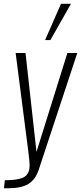

<svg xmlns="http://www.w3.org/2000/svg" viewBox="-20 -861 433 1025"><path d="M220.7 -647 305.7 -840.8H358.9L249 -647ZM1 144 5.9 101.1Q39.6 101.1 63.2 97.7Q86.9 94.2 101.1 88.1Q115.2 82 123.5 71.5Q131.8 61 134.8 49.8Q137.7 38.6 138.2 21.5Q138.7 6.8 130.4 -58.6L63.5 -578.1H116.2L174.8 -50.3L339.8 -578.1H392.6L186 47.4Q168.5 98.6 130.9 121.3Q93.3 144 23.4 144Z"/></svg>

Font: Oswald
Style: Extra-Light
Weight: 200
Designer: Vernon Adams
Foundry: Vernon Adams
Version: 3.0; ttfautohint (v0.94.23-7a4d-dirty) -l 8 -r 50 -G 200 -x 